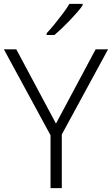

<svg xmlns="http://www.w3.org/2000/svg" viewBox="-20 -968 576 988"><path d="M268 -332 472 -714H536L298 -276V0H240V-272L0 -714H64ZM405 -940Q394 -924 377 -904.5Q360 -885 340 -864Q320 -843 299.5 -823.5Q279 -804 260 -788H220V-797Q239 -817 261 -844Q283 -871 304 -899Q325 -927 337 -948H405Z"/></svg>

Font: Noto Sans Devanagari Light
Style: Regular
Weight: 300
Version: Version 2.003